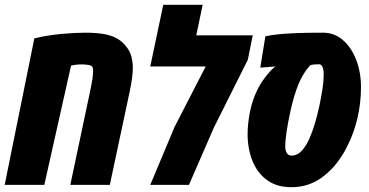

<svg xmlns="http://www.w3.org/2000/svg" viewBox="-30 -777 1550 807"><path d="M-10.3 0 114.3 -615.7Q169.4 -628.9 227.3 -634.3Q285.2 -639.6 328.1 -639.6Q380.4 -639.6 413.6 -632.6Q446.8 -625.5 468.3 -611.3Q485.4 -600.1 498 -584.5Q516.1 -563.5 522.2 -539.3Q528.3 -515.1 528.3 -493.2Q528.3 -473.6 524.9 -448Q521.5 -422.4 515.6 -394.5L431.6 0H265.6L352.1 -409.7Q356.4 -430.2 358.9 -447.5Q361.3 -464.8 361.3 -479Q361.3 -482.4 360.6 -488Q359.9 -493.7 357.9 -496.6Q354 -502.4 339.8 -504.4Q325.7 -506.3 313 -506.3Q289.1 -506.3 268.6 -501L156.2 0Z M601.6 0 703.6 -243.2 834.5 -497.6H601.6L656.2 -756.8H821.8L794.9 -628.4H1032.2L1011.7 -525.9L868.7 -240.2L764.2 0Z M1194.8 9.8Q1132.8 9.8 1092 -20.3Q1051.3 -50.3 1031 -101.1Q1010.7 -151.9 1010.7 -213.4Q1010.7 -256.3 1020.8 -307.4Q1030.8 -358.4 1052.7 -401.4Q1068.8 -433.1 1091.3 -460.7Q1113.8 -488.3 1127.9 -497.6Q1111.8 -496.6 1095.9 -495.1Q1080.1 -493.7 1064 -492.7L1085.4 -624.5Q1111.3 -629.9 1141.8 -633.1Q1172.4 -636.2 1216.6 -637.9Q1260.7 -639.6 1328.1 -639.6Q1375.5 -639.6 1411.4 -608.4Q1447.3 -577.1 1467.3 -525.1Q1487.3 -473.1 1487.3 -410.6Q1487.3 -345.7 1472.7 -281.7Q1454.6 -204.6 1416.5 -137.9Q1378.4 -71.3 1322.5 -30.8Q1266.6 9.8 1194.8 9.8ZM1194.8 -123Q1219.2 -123 1237.8 -142.8Q1256.3 -162.6 1270 -193.6Q1283.7 -224.6 1293.5 -257.8Q1303.7 -292 1312 -330.3Q1320.3 -368.7 1325.4 -403.6Q1330.6 -438.5 1330.6 -461.9Q1330.6 -488.3 1323.7 -499Q1318.8 -506.8 1312 -506.8Q1294.9 -506.8 1288.8 -506.1Q1282.7 -505.4 1272.9 -502Q1243.2 -468.8 1223.9 -421.4Q1204.6 -374 1190.4 -308.1Q1168.9 -209.5 1168.9 -161.1Q1168.9 -144.5 1175.5 -133.8Q1182.1 -123 1194.8 -123Z"/></svg>

Font: Open Sans Condensed ExtraBold
Style: Italic
Weight: 800
Width: 3
Italic angle: -12°
Designer: Monotype Design Team
Foundry: Monotype Imaging Inc.
Version: Version 3.003; ttfautohint (v1.8.4)